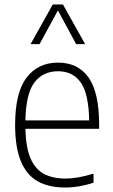

<svg xmlns="http://www.w3.org/2000/svg" viewBox="-20 -828 503 857"><path d="M422.5 -253H93.5Q95 -171.5 115.8 -122.5Q136.5 -73.5 175.5 -52.2Q214.5 -31 274.5 -31Q325.5 -31 397.5 -53V-12.5Q333 9 271 9Q197 9 147.8 -19Q98.5 -47 73 -108.8Q47.5 -170.5 47.5 -270.5Q47.5 -414.5 98.5 -481.5Q149.5 -548.5 239 -548.5Q328 -548.5 375.2 -482.2Q422.5 -416 422.5 -270ZM93.5 -290.5H378Q376 -409.5 340.5 -459.8Q305 -510 239 -510Q171.5 -510 133.5 -459.8Q95.5 -409.5 93.5 -290.5ZM360 -631H320L238.5 -781.5L156.5 -631H116.5L215.5 -808H261Z"/></svg>

Font: Encode Sans Semi Condensed ExLight
Style: Regular
Weight: 275
Width: 4
Designer: Multiple Designers
Foundry: Impallari Type
Version: Version 2.000